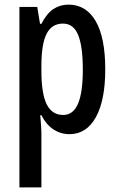

<svg xmlns="http://www.w3.org/2000/svg" viewBox="-20 -570 513 830"><path d="M276 -550Q352 -550 393.5 -479Q435 -408 435 -270Q435 -137 394.5 -63.5Q354 10 280 10Q242 10 210.5 -11Q179 -32 159 -72H154Q156 -48 157.5 -29Q159 -10 159 3V240H64V-540H141L153 -467H159Q182 -512 211 -531Q240 -550 276 -550ZM252 -468Q204 -468 181.5 -424Q159 -380 159 -286V-263Q159 -165 182 -119Q205 -73 253 -73Q296 -73 317 -121Q338 -169 338 -269Q338 -369 318 -418.5Q298 -468 252 -468Z"/></svg>

Font: Noto Sans Tamil ExtraCondensed Medium
Style: Regular
Weight: 500
Width: 2
Designer: Jelle Bosma - Monotype Design Team
Foundry: Monotype Imaging Inc.
Version: Version 2.004; ttfautohint (v1.8.4.7-5d5b)